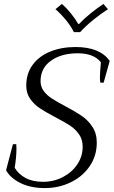

<svg xmlns="http://www.w3.org/2000/svg" viewBox="-20 -950 580 980"><path d="M263 -903 296 -930Q320 -909 342.5 -881Q365 -853 379 -828H384Q407 -853 441 -880.5Q475 -908 508 -930L531 -903Q496 -881 456 -848.5Q416 -816 389 -786H357Q342 -817 315.5 -849Q289 -881 263 -903ZM11 -81 46 -214H63Q64 -209 64 -194Q64 -148 55 -94Q74 -61 110.5 -41.5Q147 -22 200 -22Q254 -22 300.5 -46Q347 -70 374.5 -111Q402 -152 402 -201Q402 -238 383 -265Q364 -292 336 -310Q308 -328 260 -353Q211 -379 182.5 -398Q154 -417 134 -445.5Q114 -474 114 -513Q114 -575 147 -619.5Q180 -664 237 -687Q294 -710 365 -710Q490 -710 540 -639L509 -528H492Q490 -542 490 -555Q490 -577 495 -632Q459 -678 377 -678Q293 -678 240 -640Q187 -602 187 -536Q187 -507 203.5 -485Q220 -463 245 -447Q270 -431 313 -408Q364 -381 396.5 -359Q429 -337 451.5 -303Q474 -269 474 -222Q474 -155 438 -102Q402 -49 341 -19.5Q280 10 209 10Q137 10 85 -15.5Q33 -41 11 -81Z"/></svg>

Font: Trirong Light
Style: Italic
Weight: 300
Italic angle: -12°
Designer: Katatrad Team
Foundry: CadsonDemak
Version: Version 1.001